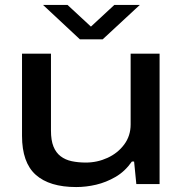

<svg xmlns="http://www.w3.org/2000/svg" viewBox="-20 -744 738 776"><path d="M288 12Q180 12 124.5 -37.5Q69 -87 69 -195V-527H186V-216Q186 -177 196 -152Q206 -127 225 -112.5Q244 -98 270 -92.5Q296 -87 327 -87Q373 -87 414.5 -106Q456 -125 482 -160Q508 -195 508 -241V-527H625V0H531L522 -91H513Q485 -51 447 -29Q409 -7 368.5 2.5Q328 12 288 12ZM154 -724H253L375 -611H320L442 -724H545L395 -585H303Z"/></svg>

Font: Archivo Expanded Medium
Style: Regular
Weight: 500
Width: 7
Designer: Hector Gatti
Foundry: Omnibus-Type
Version: Version 2.001